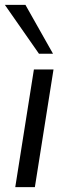

<svg xmlns="http://www.w3.org/2000/svg" viewBox="-26 -773 278 793"><path d="M37 0 114 -486H195L118 0ZM135 -551 -6 -753H79L193 -551Z"/></svg>

Font: Nunito Sans 12pt ExtraLight 12pt
Style: Italic
Weight: 400
Italic angle: -9°
Version: Version 3.101;gftools[0.9.27]